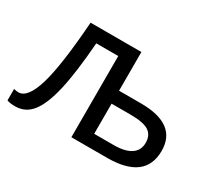

<svg xmlns="http://www.w3.org/2000/svg" viewBox="-107 -737 1055 946"><g transform="rotate(30 421.0 -264.5)"><path d="M566.9 -242.2H459V-70.8H569.8Q634.3 -70.8 667.7 -93.3Q701.2 -115.7 701.2 -159.2Q701.2 -202.6 670.7 -222.4Q640.1 -242.2 566.9 -242.2ZM459 -315.9H583Q789.1 -315.9 789.1 -164.1Q789.1 0 573.2 0H370.1V-461.9H245.1Q231.9 -287.6 208.5 -186.8Q185.1 -85.9 148.4 -39.6Q111.8 6.8 54.2 6.8Q21.5 6.8 6.8 0V-64.9Q21 -61 33.2 -61Q85.4 -61 118.7 -172.6Q151.9 -284.2 169.9 -536.1H459Z"/></g></svg>

Font: NotoSans
Style: Regular
Weight: 400
Designer: Monotype Design team
Foundry: Monotype Imaging Inc.
Version: Version 1.04; ttfautohint (v1.4.1)